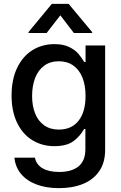

<svg xmlns="http://www.w3.org/2000/svg" viewBox="-20 -766 629 996"><path d="M54.7 51.8H161.1Q168.5 88.4 201.2 107.2Q233.9 126 287.1 126Q351.6 126 387.2 97.2Q422.9 68.4 422.9 7.8V-96.7H416Q396 -60.1 361.1 -33.9Q326.2 -7.8 261.7 -7.8Q198.7 -7.8 148.2 -38.6Q97.7 -69.3 68.8 -128.9Q40 -188.5 40 -270.5Q40 -353 68.6 -413.3Q97.2 -473.6 147.7 -505.4Q198.2 -537.1 262.7 -537.1Q308.1 -537.1 338.6 -522.2Q369.1 -507.3 385.7 -488Q402.3 -468.8 417 -444.3H423.8V-530.3H525.4V11.7Q525.4 77.6 494.6 122.1Q463.9 166.5 410.2 188.2Q356.4 210 286.1 210Q219.7 210 169.2 190.9Q118.7 171.9 89.1 136.2Q59.6 100.6 54.7 51.8ZM423.8 -268.6Q423.8 -322.8 407.7 -363.3Q391.6 -403.8 360.4 -426Q329.1 -448.2 285.2 -448.2Q240.2 -448.2 209 -425Q177.7 -401.9 162.1 -361.1Q146.5 -320.3 146.5 -268.6Q146.5 -216.3 162.4 -177Q178.2 -137.7 209.5 -115.7Q240.7 -93.8 285.2 -93.8Q351.6 -93.8 387.7 -139.9Q423.8 -186 423.8 -268.6ZM293 -686.5 221.7 -594.7H127.9V-599.6L249 -746.1H335.9L458 -599.6V-594.7H363.3Z"/></svg>

Font: Pretendard JP Medium
Style: Regular
Weight: 500
Designer: Base glyphs from Inter by Rasmus Andersson; Hangeul glyphs from Noto Sans CJK(Source Han Sans) by Jang Soo-young and Kan
Foundry: Kil Hyung-jin
Version: Version 1.309